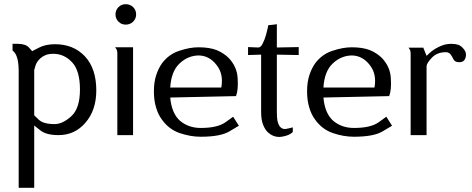

<svg xmlns="http://www.w3.org/2000/svg" viewBox="-20 -646 2258 918"><path d="M243.2 -434.6Q197.3 -434.6 166 -418Q133.8 -401.4 133.8 -401.4Q133.8 -401.4 118.2 -418.9Q102.5 -436.5 63.5 -436.5Q55.7 -436.5 40 -436.5Q40 -428.7 40 -404.3Q53.7 -394.5 60.5 -374Q68.4 -353.5 69.3 -311.5Q69.3 -124 69.3 252Q87.9 252 143.6 252Q143.6 177.7 143.6 -45.9Q143.6 -45.9 171.9 -23.4Q200.2 0 259.8 0Q337.9 0 388.7 -59.6Q440.4 -119.1 440.4 -213.9Q440.4 -318.4 385.7 -377Q331.1 -434.6 243.2 -434.6ZM241.2 -52.7Q186.5 -52.7 165 -74.2Q143.6 -94.7 143.6 -94.7Q143.6 -113.3 143.6 -149.4Q143.6 -190.4 143.6 -311.5Q143.6 -311.5 149.4 -331.1Q154.3 -349.6 172.9 -367.2Q182.6 -376 198.2 -382.8Q212.9 -388.7 235.4 -388.7Q287.1 -388.7 325.2 -347.7Q362.3 -307.6 362.3 -217.8Q362.3 -127 320.3 -89.8Q279.3 -52.7 241.2 -52.7Z M581.1 -528.3Q601.6 -528.3 616.2 -542Q630.9 -556.6 630.9 -577.1Q630.9 -597.7 616.2 -612.3Q601.6 -626 581.1 -626Q560.5 -626 546.9 -612.3Q532.2 -597.7 532.2 -577.1Q532.2 -556.6 546.9 -542Q560.5 -528.3 581.1 -528.3ZM541 -393.6Q541 -295.9 541 0Q545.9 0 560.5 0Q574.2 0 616.2 0Q616.2 -105.5 616.2 -419.9Q594.7 -419.9 530.3 -419.9Q538.1 -411.1 540 -402.3Q541 -393.6 541 -393.6Z M939.5 -34.2Q881.8 -34.2 840.8 -68.4Q800.8 -103.5 793.9 -179.7Q898.4 -182.6 1108.4 -186.5Q1120.1 -216.8 1116.2 -272.5Q1113.3 -327.1 1073.2 -369.1Q1050.8 -391.6 1016.6 -406.2Q981.4 -419.9 929.7 -419.9Q886.7 -419.9 837.9 -403.3Q788.1 -387.7 754.9 -343.8Q737.3 -319.3 726.6 -286.1Q715.8 -252.9 715.8 -209Q715.8 -165 726.6 -130.9Q736.3 -97.7 754.9 -73.2Q788.1 -27.3 838.9 -9.8Q890.6 7.8 939.5 7.8Q1035.2 7.8 1078.1 -18.6Q1122.1 -44.9 1122.1 -44.9Q1112.3 -59.6 1094.7 -87.9Q1094.7 -87.9 1056.6 -60.5Q1018.6 -34.2 939.5 -34.2ZM929.7 -380.9Q981.4 -379.9 1015.6 -335Q1041 -302.7 1041 -259.8Q1041 -244.1 1038.1 -227.5Q1017.6 -227.5 976.6 -227.5Q930.7 -227.5 793.9 -227.5Q798.8 -305.7 838.9 -342.8Q877.9 -379.9 929.7 -380.9Z M1408.2 -382.8Q1408.2 -392.6 1408.2 -420.9Q1381.8 -420.9 1303.7 -418.9Q1303.7 -446.3 1303.7 -530.3Q1293 -528.3 1262.7 -525.4Q1262.7 -525.4 1259.8 -510.7Q1256.8 -497.1 1252 -479.5Q1246.1 -458 1236.3 -438.5Q1227.5 -418.9 1214.8 -418.9Q1199.2 -419.9 1166 -420.9Q1166 -418.9 1166 -411.1Q1166 -404.3 1166 -382.8Q1181.6 -383.8 1228.5 -384.8Q1228.5 -316.4 1228.5 -110.4Q1228.5 -72.3 1238.3 -48.8Q1248 -24.4 1262.7 -11.7Q1286.1 8.8 1314.5 8.8Q1320.3 8.8 1327.1 7.8Q1363.3 2 1379.9 -14.6Q1379.9 -22.5 1379.9 -37.1Q1363.3 -32.2 1345.7 -29.3Q1328.1 -27.3 1316.4 -43Q1310.5 -51.8 1306.6 -68.4Q1303.7 -84 1303.7 -110.4Q1303.7 -202.1 1303.7 -384.8Q1329.1 -384.8 1408.2 -382.8Z M1671.9 -34.2Q1614.3 -34.2 1573.2 -68.4Q1533.2 -103.5 1526.4 -179.7Q1630.9 -182.6 1840.8 -186.5Q1852.5 -216.8 1848.6 -272.5Q1845.7 -327.1 1805.7 -369.1Q1783.2 -391.6 1749 -406.2Q1713.9 -419.9 1662.1 -419.9Q1619.1 -419.9 1570.3 -403.3Q1520.5 -387.7 1487.3 -343.8Q1469.7 -319.3 1459 -286.1Q1448.2 -252.9 1448.2 -209Q1448.2 -165 1459 -130.9Q1468.8 -97.7 1487.3 -73.2Q1520.5 -27.3 1571.3 -9.8Q1623 7.8 1671.9 7.8Q1767.6 7.8 1810.5 -18.6Q1854.5 -44.9 1854.5 -44.9Q1844.7 -59.6 1827.1 -87.9Q1827.1 -87.9 1789.1 -60.5Q1751 -34.2 1671.9 -34.2ZM1662.1 -380.9Q1713.9 -379.9 1748 -335Q1773.4 -302.7 1773.4 -259.8Q1773.4 -244.1 1770.5 -227.5Q1750 -227.5 1709 -227.5Q1663.1 -227.5 1526.4 -227.5Q1531.2 -305.7 1571.3 -342.8Q1610.4 -379.9 1662.1 -380.9Z M2198.2 -410.2Q2186.5 -425.8 2171.9 -431.6Q2156.2 -436.5 2138.7 -436.5Q2122.1 -436.5 2105.5 -432.6Q2089.8 -427.7 2076.2 -420.9Q2050.8 -408.2 2035.2 -393.6Q2019.5 -378.9 2019.5 -378.9Q2014.6 -391.6 2003.9 -418Q1986.3 -418 1933.6 -418Q1933.6 -418 1938.5 -410.2Q1943.4 -403.3 1943.4 -391.6Q1943.4 -261.7 1943.4 0Q1948.2 0 1962.9 0Q1976.6 0 2019.5 0Q2019.5 -82 2019.5 -329.1Q2019.5 -342.8 2043.9 -369.1Q2069.3 -396.5 2111.3 -396.5Q2121.1 -396.5 2127 -392.6Q2132.8 -388.7 2136.7 -382.8Q2143.6 -372.1 2149.4 -360.4Q2156.2 -348.6 2175.8 -348.6Q2200.2 -348.6 2206.1 -371.1Q2208 -377.9 2208 -383.8Q2208 -398.4 2198.2 -410.2Z"/></svg>

Font: BSRU BANSOMDEJ
Style: Regular
Weight: 400
Designer: Wisit Potiwat
Version: Version 1.000;PS 002.000;hotconv 1.0.70;makeotf.lib2.5.58329